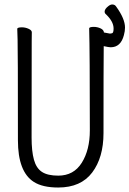

<svg xmlns="http://www.w3.org/2000/svg" viewBox="-20 -824 578 857"><path d="M240 13Q170 13 131 -12Q60 -57 60 -198Q60 -618 58.5 -648Q57 -678 57 -695Q57 -702 78 -702Q93 -702 107.5 -695.5Q122 -689 122 -680Q122 -668 121.5 -639Q121 -610 121 -210Q121 -149 131.5 -111Q142 -73 167.5 -56.5Q193 -40 240 -40Q309 -40 345 -97.5Q381 -155 381 -242Q381 -595 378 -697Q378 -704 399 -704Q414 -704 428.5 -697.5Q443 -691 444 -679L471 -674Q473 -674 480 -675.5Q487 -677 487 -697Q487 -729 450 -763Q447 -767 447 -772Q447 -784 464 -797Q473 -804 481 -804Q493 -804 499 -794Q538 -740 538 -701Q538 -685 533 -667Q519 -613 474 -613Q466 -613 443 -618Q442 -527 442 -230Q442 -121 391.5 -54Q341 13 240 13Z"/></svg>

Font: LXGW WenKai Mono TC Light
Style: Regular
Weight: 300
Designer: LXGW / Fontworks Inc.
Foundry: LXGW / Fontworks Inc.
Version: Version 1.330